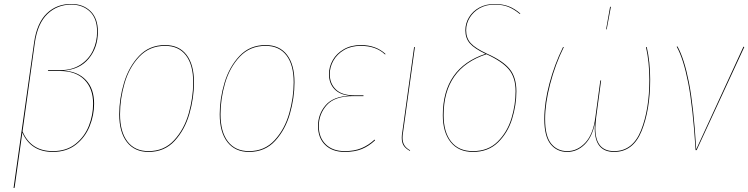

<svg xmlns="http://www.w3.org/2000/svg" viewBox="-20 -753 3753 963"><path d="M151 -540Q165 -638 215 -686Q265 -734 339 -733Q397 -733 434 -697Q471 -661 471 -594Q471 -515 425.5 -459.5Q380 -404 298 -399Q370 -395 411 -351.5Q452 -308 452 -233Q452 -175 429.5 -119.5Q407 -64 360.5 -27.5Q314 9 245 9Q135 9 92 -88L53 189L48 190ZM447 -233Q447 -309 403.5 -353Q360 -397 280 -397H220L222 -401H281Q341 -401 383 -428Q425 -455 446 -499Q467 -543 467 -594Q467 -660 431.5 -694.5Q396 -729 339 -730Q267 -730 218 -683Q169 -636 155 -540L93 -94Q135 5 245 5Q313 5 358.5 -31Q404 -67 425.5 -121.5Q447 -176 447 -233Z M578 -180Q578 -258 602 -338Q626 -418 677.5 -472.5Q729 -527 808 -527Q878 -527 915.5 -478Q953 -429 953 -340Q953 -262 930 -182Q907 -102 856 -46.5Q805 9 725 9Q655 9 616.5 -40.5Q578 -90 578 -180ZM949 -340Q949 -428 912.5 -475.5Q876 -523 808 -523Q730 -523 679 -469Q628 -415 605 -336Q582 -257 582 -180Q582 -92 619 -43.5Q656 5 725 5Q803 5 853.5 -50Q904 -105 926.5 -184.5Q949 -264 949 -340Z M1082 -180Q1082 -258 1106 -338Q1130 -418 1181.5 -472.5Q1233 -527 1312 -527Q1382 -527 1419.5 -478Q1457 -429 1457 -340Q1457 -262 1434 -182Q1411 -102 1360 -46.5Q1309 9 1229 9Q1159 9 1120.5 -40.5Q1082 -90 1082 -180ZM1453 -340Q1453 -428 1416.5 -475.5Q1380 -523 1312 -523Q1234 -523 1183 -469Q1132 -415 1109 -336Q1086 -257 1086 -180Q1086 -92 1123 -43.5Q1160 5 1229 5Q1307 5 1357.5 -50Q1408 -105 1430.5 -184.5Q1453 -264 1453 -340Z M1575 -121Q1575 -181 1613.5 -225.5Q1652 -270 1736 -273Q1685 -277 1657.5 -306Q1630 -335 1630 -381Q1630 -418 1649 -451.5Q1668 -485 1704.5 -506Q1741 -527 1790 -527Q1866 -527 1914 -482L1911 -480Q1866 -523 1789 -523Q1741 -523 1706 -502.5Q1671 -482 1652.5 -449.5Q1634 -417 1634 -381Q1634 -334 1664.5 -304.5Q1695 -275 1755 -275H1803V-271H1752Q1659 -271 1619 -226Q1579 -181 1579 -121Q1579 -63 1614 -29Q1649 5 1709 5Q1758 5 1793.5 -10Q1829 -25 1859 -53L1861 -49Q1830 -20 1794.5 -5.5Q1759 9 1709 9Q1647 9 1611 -26Q1575 -61 1575 -121Z M2002 -92Q1999 -76 1999 -62Q1999 -40 2008 -25Q2017 -10 2037 1L2036 4Q2014 -8 2004.5 -23Q1995 -38 1995 -62Q1995 -76 1998 -92L2057 -517H2061Z M2590 -685 2587 -683Q2558 -707 2529.5 -718.5Q2501 -730 2460 -730Q2418 -730 2386 -712Q2354 -694 2336 -664.5Q2318 -635 2318 -601Q2318 -562 2341 -536.5Q2364 -511 2422 -484Q2503 -448 2536.5 -406.5Q2570 -365 2570 -295Q2570 -226 2548.5 -156.5Q2527 -87 2478 -39Q2429 9 2352 9Q2280 9 2240.5 -40Q2201 -89 2201 -175Q2201 -412 2415 -483Q2360 -509 2337 -535Q2314 -561 2314 -601Q2314 -636 2332.5 -666.5Q2351 -697 2384 -715Q2417 -733 2460 -733Q2501 -733 2531 -721.5Q2561 -710 2590 -685ZM2205 -175Q2205 -90 2243 -42.5Q2281 5 2352 5Q2428 5 2476 -42.5Q2524 -90 2545 -158.5Q2566 -227 2566 -295Q2566 -364 2532.5 -404.5Q2499 -445 2420 -481Q2205 -411 2205 -175Z M2710 -156Q2710 -237 2735.5 -333.5Q2761 -430 2804 -517H2808Q2765 -430 2739.5 -332Q2714 -234 2714 -156Q2714 -70 2744.5 -32.5Q2775 5 2825 5Q2876 5 2915.5 -37Q2955 -79 2966 -164L2991 -349L2995 -350L2970 -163Q2966 -125 2966 -110Q2966 5 3060 5Q3154 5 3195.5 -100Q3237 -205 3237 -353Q3237 -442 3220 -517H3224Q3241 -442 3241 -354Q3241 -203 3198.5 -97Q3156 9 3060 9Q2963 9 2963 -109L2964 -136Q2950 -65 2912 -28Q2874 9 2825 9Q2773 9 2741.5 -30Q2710 -69 2710 -156ZM3044 -719 3023 -606H3020L3040 -719Z M3472 -4 3709 -519 3713 -517 3474 0H3469Q3455 -219 3431.5 -338.5Q3408 -458 3374 -519L3378 -520Q3412 -459 3435.5 -339.5Q3459 -220 3472 -4Z"/></svg>

Font: Fira Sans Condensed Four
Style: Italic
Weight: 100
Width: 3
Italic angle: -8°
Designer: bBox Type GmbH & Carrois Corporate GbR & Edenspiekermann AG
Foundry: bBox Type GmbH & Carrois Corporate GbR & Edenspiekermann AG
Version: Version 4.301